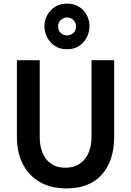

<svg xmlns="http://www.w3.org/2000/svg" viewBox="-20 -1036 729 1068"><path d="M349 12Q264 12 202.5 -23Q141 -58 107.5 -122.5Q74 -187 74 -275V-701H201V-275Q201 -196 238 -149.5Q275 -103 345 -103Q389 -103 421.5 -124Q454 -145 471.5 -183.5Q489 -222 489 -275V-701H615V-275Q615 -142 546.5 -65Q478 12 349 12ZM352 -762Q314 -762 286 -780Q258 -798 242.5 -828Q227 -858 227 -890Q227 -923 242.5 -951.5Q258 -980 286 -998Q314 -1016 352 -1016Q392 -1016 420 -998Q448 -980 463 -951.5Q478 -923 478 -890Q478 -858 462.5 -828Q447 -798 419.5 -780Q392 -762 352 -762ZM352 -839Q373 -839 388 -852.5Q403 -866 403 -890Q403 -910 388 -924.5Q373 -939 352 -939Q333 -939 318 -924.5Q303 -910 303 -890Q303 -866 318 -852.5Q333 -839 352 -839Z"/></svg>

Font: Inclusive Sans SemiBold
Style: Regular
Weight: 600
Designer: Olivia King
Foundry: Olivia King
Version: Version 2.004